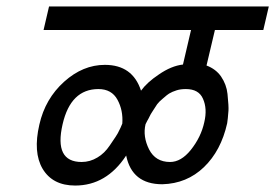

<svg xmlns="http://www.w3.org/2000/svg" viewBox="-20 -633 853 595"><path d="M359 -250Q362 -291 344 -324Q326 -357 285 -357Q199 -357 174 -248Q147 -131 233 -131Q259 -131 282 -145Q304 -158 320 -182Q344 -217 345 -220Q355 -239 359 -250ZM431 -248Q422 -210 442 -170Q462 -131 507 -131Q541 -131 571 -168Q603 -208 613 -254Q623 -296 609 -327Q596 -357 556 -357Q539 -357 527 -353Q514 -349 504 -343Q500 -341 484 -327Q473 -318 467 -310Q465 -307 454 -290Q446 -278 444 -273Q443 -271 440.5 -266Q438 -261 436 -258ZM417 -352Q436 -378 472 -402Q511 -429 547 -433L572 -540H115L132 -613H813L796 -540H646L620 -430Q649 -419 665 -396Q682 -371 685 -342Q689 -303 688 -290Q686 -263 684 -251Q665 -166 612 -115Q559 -64 483 -62Q389 -62 371 -151Q310 -58 213 -58Q143 -58 112 -110Q82 -161 102 -247Q120 -327 179 -380Q237 -432 305 -432Q391 -432 417 -352Z"/></svg>

Font: Miedinger
Style: Italic
Weight: 400
Italic angle: -13°
Version: Version 001.000